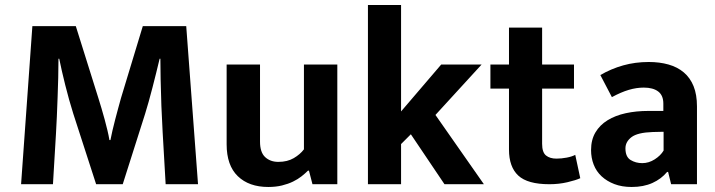

<svg xmlns="http://www.w3.org/2000/svg" viewBox="-20 -734 2850 765"><path d="M109 -630H282L372 -343Q378 -324 384.5 -302Q391 -280 397 -258Q403 -236 408 -215Q413 -194 416 -176H420Q423 -192 428 -213.5Q433 -235 439 -258Q445 -281 451 -303Q457 -325 462 -343L549 -630H722L769 0H640Q634 -104 628 -208Q622 -312 620 -418L619 -500H616Q603 -445 587.5 -385Q572 -325 558 -280L469 0H363L272 -281Q255 -335 240 -395Q225 -455 216 -500H213Q213 -464 212 -424.5Q211 -385 209.5 -346Q208 -307 206.5 -269.5Q205 -232 203 -201L191 0H64Z M1191 -477H1324V0H1225L1211 -54H1207Q1196 -43 1181.5 -31.5Q1167 -20 1147.5 -10.5Q1128 -1 1103.5 5Q1079 11 1049 11Q972 11 927.5 -32Q883 -75 883 -159V-477H1016V-170Q1016 -127 1036.5 -108Q1057 -89 1089 -89Q1125 -89 1150.5 -104Q1176 -119 1191 -139Z M1578 -160V0H1446V-714H1578V-290L1738 -477H1899L1715 -276L1908 0H1751L1617 -199Z M2267 -381H2140V-161Q2140 -127 2155.5 -114.5Q2171 -102 2197 -102Q2217 -102 2238 -106Q2259 -110 2272 -117L2292 -24Q2275 -16 2241 -8Q2207 0 2169 0Q2082 0 2045 -34.5Q2008 -69 2008 -138V-381H1934V-477H2008V-624H2140V-477H2267Z M2372 -435Q2415 -460 2463 -473.5Q2511 -487 2565 -487Q2608 -487 2643.5 -477Q2679 -467 2704.5 -445.5Q2730 -424 2743.5 -390.5Q2757 -357 2757 -310V0H2654L2642 -49H2638Q2615 -21 2579.5 -5Q2544 11 2497 11Q2458 11 2428 -0.5Q2398 -12 2377 -31.5Q2356 -51 2345.5 -78Q2335 -105 2335 -136Q2335 -177 2352.5 -206.5Q2370 -236 2401 -255Q2432 -274 2473.5 -283Q2515 -292 2563 -292H2623V-321Q2623 -354 2602.5 -369.5Q2582 -385 2545 -385Q2516 -385 2485.5 -376Q2455 -367 2418 -347ZM2624 -209 2581 -208Q2520 -206 2496 -187.5Q2472 -169 2472 -143Q2472 -109 2492.5 -96.5Q2513 -84 2539 -84Q2565 -84 2588.5 -99Q2612 -114 2624 -134Z"/></svg>

Font: Mukta
Style: Bold
Weight: 700
Designer: Girish Dalvi and Yashodeep Gholap
Foundry: Ek Type
Version: Version 2.538;PS 1.002;hotconv 16.6.51;makeotf.lib2.5.65220;